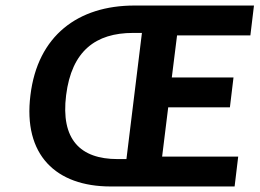

<svg xmlns="http://www.w3.org/2000/svg" viewBox="-20 -674 938 694"><path d="M380 0H828L841 -108H566L588 -286H811L824 -394H601L620 -546H885L898 -654H466C262 -654 116 -545 90 -330C63 -114 182 0 380 0ZM461 -555H493L437 -99H405C270 -99 199 -170 219 -330C239 -490 326 -555 461 -555Z"/></svg>

Font: Falling Sky
Style: MedObl
Weight: 500
Designer: Paul D. Hunt
Foundry: Adobe Systems Incorporated
Version: Version 1.02